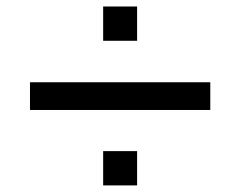

<svg xmlns="http://www.w3.org/2000/svg" viewBox="-20 -579 737 588"><path d="M295.9 -454.1V-559.1H399.9V-454.1ZM71.8 -242.2V-327.1H624V-242.2ZM295.9 -11.2V-116.2H399.9V-11.2Z"/></svg>

Font: Lorenzo Sans Medium
Style: Regular
Weight: 500
Foundry: Intel Corporation
Version: Version 1.00; ttfautohint (v1.5)